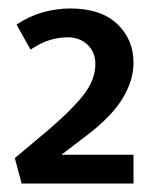

<svg xmlns="http://www.w3.org/2000/svg" viewBox="-20 -878 365 453"><path d="M140 -790Q120 -790 99 -784Q78 -778 52 -761L19 -820Q49 -840 81 -849Q113 -858 146 -858Q218 -858 256.5 -821.5Q295 -785 295 -730Q295 -689 270 -647Q245 -605 188 -561L125 -513H295V-445H31L15 -505L96 -573Q155 -624 180 -658Q205 -692 205 -727Q205 -755 186.5 -772.5Q168 -790 140 -790Z"/></svg>

Font: Mukta Vaani SemiBold
Style: Regular
Weight: 600
Designer: Noopur Datye, Girish Dalvi, Yashodeep Gholap, Pallavi Karambelkar
Foundry: Ek Type
Version: Version 2.538;PS 1.000;hotconv 16.6.51;makeotf.lib2.5.65220;